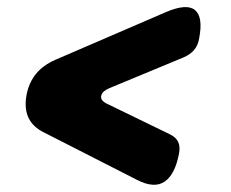

<svg xmlns="http://www.w3.org/2000/svg" viewBox="-20 -595 640 531"><path d="M358 -98 99 -230Q70 -245 58.5 -270Q47 -295 53 -330Q59 -365 79 -390Q99 -415 134 -430L440 -562Q497 -586 519.5 -567Q542 -548 531 -490Q528 -470 517 -457Q506 -444 487 -436L282 -351Q263 -343 260 -330.5Q257 -318 274 -309L449 -224Q466 -216 472.5 -203Q479 -190 475 -170Q464 -112 435 -92.5Q406 -73 358 -98Z"/></svg>

Font: Maple Mono NL ExtraBold
Style: Italic
Weight: 800
Italic angle: -10°
Monospace: yes
Designer: subframe7536
Version: Version 7.000